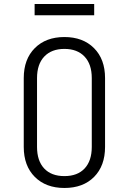

<svg xmlns="http://www.w3.org/2000/svg" viewBox="-20 -924 640 954"><path d="M300 10Q208 10 153 -45Q98 -100 98 -194V-536Q98 -630 153 -685Q208 -740 300 -740Q392 -740 447 -685Q502 -630 502 -536V-194Q502 -100 447.5 -45Q393 10 300 10ZM300 -49Q365 -49 400.5 -87Q436 -125 436 -194V-536Q436 -605 400 -643Q364 -681 300 -681Q236 -681 200 -643Q164 -605 164 -536V-194Q164 -125 199.5 -87Q235 -49 300 -49ZM152 -848V-904H448V-848Z"/></svg>

Font: Tiny ExtraLight
Style: Regular
Weight: 200
Monospace: yes
Designer: Philipp Nurullin, Konstantin Bulenkov
Foundry: JetBrains
Version: Version 2.251; ttfautohint (v1.8.4.7-5d5b)